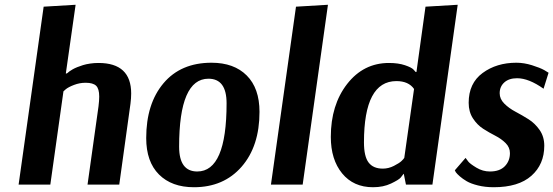

<svg xmlns="http://www.w3.org/2000/svg" viewBox="-20 -774 2320 805"><path d="M58 0 163 -746 297 -754 256 -466H260L263 -468Q266 -471 271.5 -475Q277 -479 285 -483.5Q293 -488 304 -492.5Q315 -497 328 -501Q341 -505 358 -507.5Q375 -510 393 -510Q530 -510 530 -382Q530 -362 527 -339L480 0H347L393 -328Q396 -352 396 -369Q396 -402 383 -414.5Q370 -427 339 -427Q314 -427 290.5 -418Q267 -409 256 -400L246 -391L191 0Z M1068 -305Q1068 -161 993 -75Q918 11 793 11Q700 11 646.5 -42.5Q593 -96 593 -195Q593 -339 665.5 -425Q738 -511 867 -511Q961 -511 1014.5 -457.5Q1068 -404 1068 -305ZM854 -444Q731 -444 731 -159Q731 -55 807 -55Q930 -55 930 -341Q930 -444 854 -444Z M1355 -754 1249 0H1116L1221 -746Z M1899 -754 1793 0H1682L1673 -45H1672Q1668 -39 1660 -29.5Q1652 -20 1619.5 -4.5Q1587 11 1544 11Q1462 11 1414.5 -47Q1367 -105 1367 -200Q1367 -334 1435.5 -422Q1504 -510 1611 -510Q1650 -510 1678 -500.5Q1706 -491 1714 -482L1723 -472H1726L1764 -746ZM1585 -67Q1609 -67 1631.5 -78.5Q1654 -90 1663 -98.5Q1672 -107 1675 -112L1716 -401Q1693 -434 1642 -434Q1506 -434 1506 -177Q1506 -118 1525.5 -92.5Q1545 -67 1585 -67Z M1887 -60 1932 -112Q1936 -106 1943.5 -96.5Q1951 -87 1977.5 -71Q2004 -55 2034 -55Q2075 -55 2096.5 -77Q2118 -99 2118 -132Q2118 -156 2100 -174Q2082 -192 2056.5 -205Q2031 -218 2006 -234Q1981 -250 1963 -277.5Q1945 -305 1945 -343Q1945 -425 2003.5 -468Q2062 -511 2145 -511Q2177 -511 2210.5 -500.5Q2244 -490 2262 -480L2280 -469L2259 -402Q2197 -446 2148 -446Q2114 -446 2094.5 -428.5Q2075 -411 2075 -383Q2075 -359 2094.5 -339.5Q2114 -320 2141.5 -305.5Q2169 -291 2196 -274Q2223 -257 2242.5 -229Q2262 -201 2262 -163Q2262 -85 2208 -37Q2154 11 2050 11Q2014 11 1984 3.5Q1954 -4 1937 -14Q1920 -24 1908 -34.5Q1896 -45 1891 -52Z"/></svg>

Font: Arsenal
Style: Bold Italic
Weight: 700
Italic angle: -9°
Designer: Andrij Shevchenko
Foundry: Stairsfor.com
Version: Version 1.000